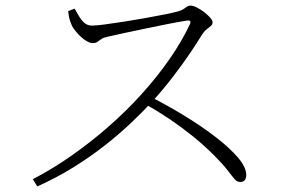

<svg xmlns="http://www.w3.org/2000/svg" viewBox="-20 -696 1040 690"><path d="M98 -52Q169 -89 237.5 -137Q306 -185 370 -241Q434 -297 489.5 -358.5Q545 -420 589.5 -484Q634 -548 663 -610Q669 -625 651 -622Q620 -617 579.5 -609Q539 -601 498.5 -592.5Q458 -584 423 -576.5Q388 -569 367 -564Q352 -561 344 -555.5Q336 -550 330 -545.5Q324 -541 313 -541Q302 -541 287 -551Q272 -561 259.5 -575Q247 -589 241 -599Q237 -606 232 -620.5Q227 -635 225 -656L248 -665Q255 -654 263 -639.5Q271 -625 282.5 -614.5Q294 -604 310 -604Q325 -604 355.5 -608Q386 -612 424.5 -618Q463 -624 502 -631Q541 -638 573.5 -644.5Q606 -651 623 -656Q633 -659 639.5 -663.5Q646 -668 652 -672Q658 -676 664 -676Q673 -676 686.5 -669.5Q700 -663 713 -653Q726 -643 735 -633Q744 -623 744 -616Q744 -608 737.5 -602.5Q731 -597 722.5 -590.5Q714 -584 707 -573Q690 -545 663 -505Q636 -465 601.5 -420Q567 -375 527 -331Q492 -293 448.5 -252Q405 -211 353 -170.5Q301 -130 241 -93Q181 -56 114 -26ZM843 -42Q832 -42 822.5 -53Q813 -64 797 -85Q781 -106 750 -137Q711 -176 671 -208Q631 -240 589.5 -268Q548 -296 502 -322L523 -347Q584 -316 644.5 -279Q705 -242 755 -203.5Q805 -165 835 -130Q865 -95 865 -67Q865 -56 860 -49Q855 -42 843 -42Z"/></svg>

Font: Noto Serif KR ExtraLight
Style: Regular
Weight: 200
Designer: Ryoko NISHIZUKA 西塚涼子 (kana & ideographs); Frank Grießhammer (Latin, Greek & Cyrillic); Wenlong ZHANG 张文龙 (bopomofo); San
Foundry: Adobe
Version: Version 2.002-H1;hotconv 1.1.0;makeotfexe 2.6.0